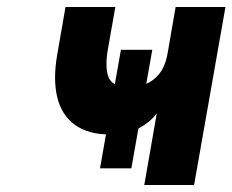

<svg xmlns="http://www.w3.org/2000/svg" viewBox="-20 -531 667 551"><path d="M267 -48 327 -388H417L357 -48ZM394 0 430 -206Q411.5 -180.5 378.2 -162.8Q345 -145 297 -145Q232.5 -145 194.5 -173Q156.5 -201 144.2 -252.2Q132 -303.5 144 -373L168 -511H311L290 -392Q280.5 -339 291.2 -310Q302 -281 353 -281Q376 -281 398.2 -289.8Q420.5 -298.5 437.5 -319.8Q454.5 -341 461 -378L484 -511H627L537 0Z"/></svg>

Font: Overpass Black
Style: Italic
Weight: 900
Italic angle: -10°
Designer: Delve Withrington, Dave Bailey, Thomas Jockin
Foundry: Delve Fonts LLC
Version: Version 4.000